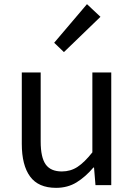

<svg xmlns="http://www.w3.org/2000/svg" viewBox="-20 -892 647 925"><path d="M250 13Q165 13 125 -41.5Q85 -96 85 -199V-543H176V-210Q176 -134 200 -100Q224 -66 278 -66Q320 -66 353.5 -88Q387 -110 425 -158V-543H516V0H440L433 -85H430Q392 -40 349 -13.5Q306 13 250 13ZM288 -641 241 -686 399 -872 464 -811Z"/></svg>

Font: Noto Sans CJK KR Regular (TTF)
Style: Regular
Weight: 400
Designer: Ryoko NISHIZUKA 西塚涼子 (kana & ideographs); Paul D. Hunt (Latin, Greek & Cyrillic); Wenlong ZHANG 张文龙 (bopomofo); Sandoll 
Foundry: Adobe Systems Incorporated
Version: Version 1.004;PS 1.004;hotconv 1.0.82;makeotf.lib2.5.63406